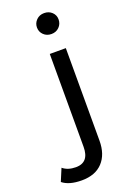

<svg xmlns="http://www.w3.org/2000/svg" viewBox="-272 -818 734 1080"><g transform="rotate(-20 95.0 -278.5)"><path d="M207 -696Q207 -669 188.5 -650.5Q170 -632 142 -632Q114 -632 95.5 -650Q77 -668 77 -694Q77 -720 95.5 -738.5Q114 -757 142 -757Q170 -757 188.5 -739.5Q207 -722 207 -696ZM21 200Q-55 200 -94 168L-63 94Q-33 119 15 119Q94 119 94 26V-530H190V24Q190 106 146 153Q102 200 21 200Z"/></g></svg>

Font: false
Style: Regular
Weight: 500
Designer: Julieta Ulanovsky
Foundry: Julieta Ulanovsky
Version: Version 7.222;hotconv 1.0.109;makeotfexe 2.5.65596